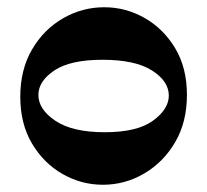

<svg xmlns="http://www.w3.org/2000/svg" viewBox="-20 -495 572 530"><path d="M268 -475Q327 -475 379 -445.5Q431 -416 463.5 -362Q496 -308 496 -233Q496 -158 463.5 -102.5Q431 -47 378 -16Q325 15 264 15Q205 15 153 -14.5Q101 -44 68.5 -98.5Q36 -153 36 -228Q36 -303 68.5 -358.5Q101 -414 154 -444.5Q207 -475 268 -475ZM269 -130Q359 -130 402.5 -162Q446 -194 446 -231Q446 -271 399.5 -300.5Q353 -330 263 -330Q174 -330 130 -300.5Q86 -271 86 -233Q86 -193 133 -161.5Q180 -130 269 -130Z"/></svg>

Font: Bona Nova
Style: Bold
Weight: 700
Designer: Mateusz Machalski
Foundry: Capitalics
Version: Version 4.001; ttfautohint (v1.8.3)